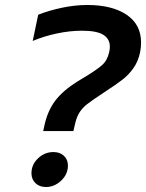

<svg xmlns="http://www.w3.org/2000/svg" viewBox="-20 -734 585 769"><path d="M158 -232Q171 -291 201.5 -331Q232 -371 289 -407L319 -425Q367 -454 388.5 -473Q410 -492 417 -524Q420 -536 420 -547Q420 -578 394 -594.5Q368 -611 308 -611Q260 -611 208 -600Q156 -589 111 -570L133 -675Q176 -692 228 -703Q280 -714 330 -714Q429 -714 487 -675Q545 -636 545 -564Q545 -543 541 -524Q533 -487 514 -460.5Q495 -434 470.5 -415Q446 -396 397 -364Q347 -331 328.5 -316.5Q310 -302 298 -283Q286 -264 279 -231L274 -209H153ZM106 -40Q106 -75 132.5 -100Q159 -125 194 -125Q220 -125 236 -110Q252 -95 252 -71Q252 -36 225 -10.5Q198 15 164 15Q138 15 122 -0.5Q106 -16 106 -40Z"/></svg>

Font: Prompt Medium
Style: Italic
Weight: 500
Italic angle: -12°
Designer: Katatrad Team
Foundry: CadsonDemak
Version: Version 1.001